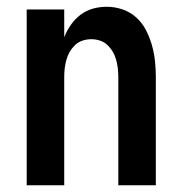

<svg xmlns="http://www.w3.org/2000/svg" viewBox="-20 -548 540 568"><path d="M59 0V-520H170V-438Q178 -458 190 -475Q202 -492 218.5 -504.5Q235 -517 255 -522.5Q275 -528 296 -528Q320 -528 343 -520Q366 -512 383.5 -496Q401 -480 412 -458.5Q423 -437 429.5 -414Q436 -391 438.5 -367.5Q441 -344 441 -320V0H330V-320Q330 -333 328.5 -346Q327 -359 323.5 -371.5Q320 -384 313.5 -395Q307 -406 297.5 -415Q288 -424 275.5 -428Q263 -432 250 -432Q237 -432 224.5 -428Q212 -424 202.5 -415Q193 -406 186.5 -395Q180 -384 176.5 -371.5Q173 -359 171.5 -346Q170 -333 170 -320V0Z"/></svg>

Font: Iosevka SS08 Regular
Style: Bold
Weight: 700
Monospace: yes
Designer: Belleve Invis
Foundry: Belleve Invis
Version: Version 16.3.4; ttfautohint (v1.8.4)